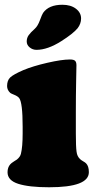

<svg xmlns="http://www.w3.org/2000/svg" viewBox="-20 -772 403 807"><path d="M237.8 -599.1Q180.2 -562.5 133.3 -562.5Q117.2 -562.5 104.7 -572.8Q92.3 -583 92.3 -597.7Q92.3 -612.3 100.3 -623.8Q108.4 -635.3 126 -650.9Q138.7 -662.1 147.7 -686.8Q156.7 -711.4 161.1 -717.8Q185.1 -752 242.2 -752Q277.3 -752 299.1 -735.4Q320.8 -718.8 320.8 -694.3Q320.8 -672.4 306.2 -653.3Q287.1 -630.4 237.8 -599.1ZM75.2 -210.4V-239.3Q75.2 -340.8 60.5 -359.9Q54.2 -367.7 40.3 -373.3Q26.4 -378.9 23.4 -381.3Q9.8 -393.6 9.8 -410.2Q9.8 -434.1 22.9 -446.5Q36.1 -459 77.6 -477.1Q118.2 -494.1 179 -508.1Q239.7 -522 273.9 -522Q289.6 -522 295.4 -516.6Q301.3 -511.2 301.3 -497.6Q301.3 -488.8 300 -429.4Q298.8 -370.1 298.8 -300.8V-211.9Q298.8 -154.3 301.8 -134.3Q304.2 -114.3 316.9 -103Q320.8 -99.1 329.3 -94.2Q337.9 -89.4 341.8 -85.4Q353.5 -73.7 353.5 -48.3Q353.5 15.1 186.5 15.1Q102.1 15.1 56.9 0.7Q11.7 -13.7 11.7 -47.9Q11.7 -68.4 22.9 -81.1Q27.3 -86.4 38.3 -93.3Q49.3 -100.1 51.3 -101.6Q64.9 -112.8 67.9 -125.5Q75.2 -154.8 75.2 -210.4Z"/></svg>

Font: Cooper* Black
Style: Regular
Weight: 900
Designer: Owen Earl
Foundry: indestructible type*
Version: Version 0.001